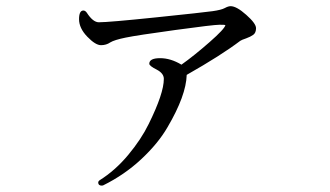

<svg xmlns="http://www.w3.org/2000/svg" viewBox="-20 -542 1040 606"><path d="M229.5 -481.4Q229.5 -508.8 243.2 -508.8Q249 -508.8 253.9 -502Q273.4 -471.7 292 -471.7Q323.2 -471.7 473.6 -487.3Q624 -502.9 651.4 -506.8Q678.7 -510.7 689.5 -516.6Q700.2 -522.5 708 -522.5Q726.6 -522.5 757.3 -495.1Q788.1 -467.8 788.1 -453.1Q788.1 -438.5 779.3 -432.1Q770.5 -425.8 756.8 -420.9Q742.2 -416 738.3 -413.1Q677.7 -367.2 569.3 -305.7Q567.4 -240.2 508.8 -140.6Q479.5 -89.8 426.3 -40Q373 9.8 305.7 43L301.8 43.9Q290 43.9 290 34.2Q290 30.3 293.9 27.3Q343.8 -3.9 384.8 -53.2Q425.8 -102.5 449.2 -150.4Q497.1 -247.1 497.1 -293Q497.1 -310.5 474.6 -322.3Q451.2 -334 451.2 -340.8Q451.2 -358.4 485.4 -358.4Q518.6 -358.4 552.7 -337.9Q593.8 -367.2 641.6 -409.2Q689.5 -451.2 691.4 -462.9Q690.4 -463.9 672.9 -463.9Q654.3 -463.9 533.2 -447.3Q412.1 -430.7 376.5 -423.3Q340.8 -416 328.1 -408.2Q315.4 -399.4 298.8 -399.4Q281.2 -399.4 255.4 -426.3Q229.5 -453.1 229.5 -481.4Z"/></svg>

Font: GenEi Koburi Mincho v6
Style: Regular
Weight: 400
Designer: o_tamon (Modified)
Foundry: o_tamon / Adobe Systems Incorporated
Version: Version 6.1